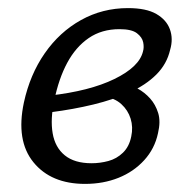

<svg xmlns="http://www.w3.org/2000/svg" viewBox="-20 -445 467 474"><path d="M190 9Q106 9 62.5 -44.5Q19 -98 39 -192Q54 -261 90.5 -313.5Q127 -366 180 -395.5Q233 -425 296 -425Q341 -425 366 -410.5Q391 -396 399.5 -372.5Q408 -349 400 -322Q392 -287 366 -261Q340 -235 300 -217Q260 -199 210.5 -187Q161 -175 106 -168L102 -209Q201 -220 262.5 -250Q324 -280 333 -318Q336 -328 333.5 -340.5Q331 -353 318 -363Q305 -373 275 -373Q231 -373 199 -351Q167 -329 146 -290Q125 -251 114 -197Q104 -151 110 -116Q116 -81 140 -61.5Q164 -42 206 -42Q227 -42 247.5 -47.5Q268 -53 283.5 -68Q299 -83 304 -108Q309 -131 302.5 -152Q296 -173 279.5 -188Q263 -203 236 -207L287 -240Q302 -236 319.5 -226.5Q337 -217 350.5 -202Q364 -187 370.5 -166Q377 -145 370 -116Q362 -78 336 -49.5Q310 -21 272.5 -6Q235 9 190 9Z"/></svg>

Font: Ysabeau Infant Medium
Style: Italic
Weight: 500
Italic angle: -12°
Designer: Christian Thalmann (Catharsis Fonts)
Version: Version 2.001;gftools[0.9.30]; featfreeze: ss01,ss02,lnum